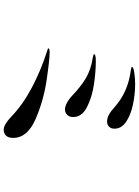

<svg xmlns="http://www.w3.org/2000/svg" viewBox="124 -882 752 1040"><g transform="rotate(90 500.0 -362.0)"><path d="M561 -606Q479 -680 358 -695Q351 -696 347 -697.5Q343 -699 343 -702Q344 -709 374.5 -713.5Q405 -718 435 -718Q491 -718 547 -706Q603 -694 640 -669Q677 -644 677 -606Q677 -587 666 -576.5Q655 -566 637 -566Q604 -566 561 -606ZM495 -380Q451 -422 405.5 -450Q360 -478 291 -489Q285 -490 279.5 -491.5Q274 -493 274 -497Q274 -505 314 -505Q367 -505 436 -495Q505 -485 559.5 -457.5Q614 -430 614 -382Q614 -362 602 -350Q590 -338 573 -338Q557 -338 537 -348.5Q517 -359 495 -380ZM612 -47Q548 -109 455.5 -158Q363 -207 260 -240Q258 -241 252 -242.5Q246 -244 244 -245.5Q242 -247 242 -249Q242 -252 248.5 -253.5Q255 -255 263 -255Q302 -255 414 -238.5Q526 -222 626.5 -178Q727 -134 727 -57Q727 -32 715 -19Q703 -6 683 -6Q655 -6 612 -47Z"/></g></svg>

Font: Shippori Mincho B1 SemiBold
Style: Regular
Weight: 600
Designer: FONTDASU
Foundry: FONTDASU / Google Inc. / but / Adobe
Version: Version 3.110; ttfautohint (v1.8.3)